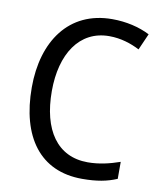

<svg xmlns="http://www.w3.org/2000/svg" viewBox="-83 -791 729 867"><g transform="rotate(10 282.0 -357.0)"><path d="M362 -646C416 -646 463 -630 502 -610L535 -685C486 -710 426 -724 362 -724C163 -724 57 -569 57 -358C57 -131 159 10 352 10C419 10 466 1 511 -18V-96C465 -80 417 -68 364 -68C224 -68 149 -179 149 -357C149 -527 225 -646 362 -646Z"/></g></svg>

Font: Noto Sans Gujarati UI SemiCondensed
Style: Regular
Weight: 400
Width: 4
Designer: Jelle Bosma - Monotype Design Team, Universal Thirst
Foundry: Monotype Imaging Inc.
Version: Version 2.106